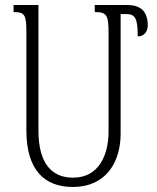

<svg xmlns="http://www.w3.org/2000/svg" viewBox="-20 -734 625 764"><path d="M357 -714V-686C404 -686 412 -675 412 -603V-210C412 -119 374 -27 271 -27C186 -27 133 -83 133 -215V-714H34V-686C79 -686 85 -675 85 -604V-215C85 -55 159 10 270 10C401 10 460 -88 460 -202V-678H482C519 -678 528 -660 528 -589C554 -589 568 -609 568 -633C568 -686 542 -714 487 -714Z"/></svg>

Font: Noto Serif Armenian ExtraCondensed Light
Style: Regular
Weight: 300
Width: 2
Designer: Monotype Design Team
Foundry: Monotype Imaging Inc.
Version: Version 2.008